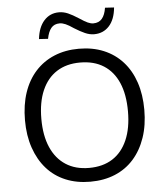

<svg xmlns="http://www.w3.org/2000/svg" viewBox="-61 -977 899 1040"><g transform="rotate(-5 388.5 -457.0)"><path d="M388 9Q314 9 254 -16Q194 -41 152 -88.5Q110 -136 87 -203Q64 -270 64 -353Q64 -437 86.5 -503.5Q109 -570 151.5 -617Q194 -664 254 -689Q314 -714 388 -714Q463 -714 523 -689Q583 -664 625.5 -617Q668 -570 690.5 -503.5Q713 -437 713 -354Q713 -270 690 -203Q667 -136 625 -88.5Q583 -41 523 -16Q463 9 388 9ZM388 -66Q463 -66 515.5 -99.5Q568 -133 596 -197.5Q624 -262 624 -353Q624 -445 596.5 -508.5Q569 -572 516.5 -605.5Q464 -639 388 -639Q314 -639 261.5 -605.5Q209 -572 181 -508Q153 -444 153 -353Q153 -262 181 -198Q209 -134 261.5 -100Q314 -66 388 -66ZM227 -782 178 -785Q185 -849 217 -884.5Q249 -920 298 -920Q323 -920 347 -909.5Q371 -899 402 -879Q432 -859 448.5 -851.5Q465 -844 479 -844Q509 -844 526 -864Q543 -884 549 -923L598 -920Q592 -855 560 -820Q528 -785 478 -785Q454 -785 429 -796Q404 -807 372 -827Q346 -845 328.5 -852.5Q311 -860 297 -860Q267 -860 250.5 -840Q234 -820 227 -782Z"/></g></svg>

Font: Nunito Sans 11pt
Style: Regular
Weight: 400
Version: Version 3.101;gftools[0.9.27]